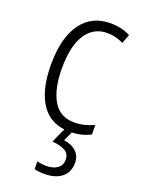

<svg xmlns="http://www.w3.org/2000/svg" viewBox="-148 -608 670 914"><g transform="rotate(20 187.0 -151.0)"><path d="M242 10Q146 10 97.5 -61Q49 -132 49 -261Q49 -396 101.5 -469Q154 -542 249 -542Q307 -542 350 -519L333 -473Q293 -493 251 -493Q181 -493 142.5 -434Q104 -375 104 -262Q104 -159 138.5 -99Q173 -39 246 -39Q272 -39 297 -45Q322 -51 346 -62V-14Q301 10 242 10ZM317 141Q317 188 285 214Q253 240 198 240Q167 240 146 234V195Q167 201 194 201Q228 201 249 185.5Q270 170 270 142Q270 112 246 98.5Q222 85 181 82L218 0H257L231 57Q272 63 294.5 85Q317 107 317 141Z"/></g></svg>

Font: Noto Sans Devanagari UI Condensed Light
Style: Regular
Weight: 300
Width: 3
Designer: Jelle Bosma - Monotype Design Team
Foundry: Monotype Imaging Inc.
Version: Version 2.004; ttfautohint (v1.8.4.7-5d5b)